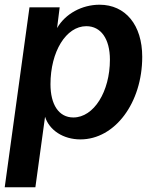

<svg xmlns="http://www.w3.org/2000/svg" viewBox="-27 -576 645 814"><path d="M-7 218H123L164 -81C182 -24 241 15 314 15C460 15 576 -140 576 -335C576 -470 505 -556 395 -556C321 -556 250 -518 215 -457L226 -545H98ZM284 -78C222 -78 187 -133 187 -219C187 -357 253 -465 339 -465C401 -465 439 -411 439 -323C439 -188 371 -78 284 -78Z"/></svg>

Font: Ronzino Bold
Style: Italic
Weight: 700
Italic angle: -8°
Designer: Nunzio Mazzaferro
Foundry: Collletttivo
Version: Version 1.000;Glyphs 3.3 (3337)